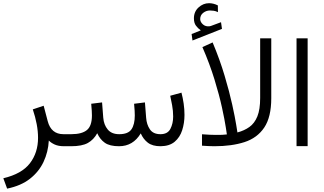

<svg xmlns="http://www.w3.org/2000/svg" viewBox="-20 -901 1994 1183"><path d="M375 0Q339.8 0 316.7 -10.7Q293.5 -21.5 280.8 -35.2Q276.9 35.6 248.3 96.4Q219.7 157.2 164.6 200.4Q109.4 243.7 23.9 261.2L0.5 197.3Q114.3 170.4 164.3 105Q214.4 39.6 214.4 -51.8Q214.4 -92.3 206.1 -136.2Q197.8 -180.2 182.1 -227.1L249 -249.5L273.9 -154.8Q294.9 -74.2 371.1 -74.2H392.6V0Z M713.4 0Q656.2 0 626 -21.2Q595.7 -42.5 579.1 -80.1Q557.1 -40 521.2 -20Q485.4 0 418 0H373V-74.2H418.9Q484.4 -74.2 515.4 -99.6Q546.4 -125 546.4 -189.5Q546.4 -202.1 545.4 -218.5Q544.4 -234.9 542 -261.7L608.9 -270L616.2 -175.8Q619.6 -132.3 643.6 -103.3Q667.5 -74.2 714.4 -74.2Q769.5 -74.2 790 -104.2Q810.5 -134.3 810.5 -189.5Q810.5 -202.1 809.6 -218.5Q808.6 -234.9 806.2 -261.7L873 -270L880.4 -175.8Q883.3 -133.8 903.6 -104Q923.8 -74.2 968.8 -74.2Q1012.7 -74.2 1029.8 -106.9Q1046.9 -139.6 1046.9 -183.1Q1046.9 -217.8 1040.5 -252.7Q1034.2 -287.6 1028.8 -311L1098.1 -330.1Q1106.4 -298.3 1111.6 -263.2Q1116.7 -228 1116.7 -192.9Q1116.7 -142.6 1102.5 -98.6Q1088.4 -54.7 1056.2 -27.6Q1023.9 -0.5 969.2 0Q919.4 0 891.1 -21.7Q862.8 -43.5 847.2 -79.1Q799.8 0 713.4 0Z M1217.3 -713.9Q1199.7 -726.1 1187.3 -742.9Q1174.8 -759.8 1174.8 -788.1Q1174.8 -829.1 1203.4 -855.2Q1231.9 -881.3 1268.1 -881.3Q1295.4 -881.3 1322.3 -867.7L1322.8 -826.2Q1309.1 -833 1296.9 -834.7Q1284.7 -836.4 1273.4 -836.4Q1251 -836.4 1232.2 -822Q1213.4 -807.6 1213.4 -783.2Q1213.9 -765.1 1230.5 -750.5Q1247.1 -735.8 1272.5 -739.3Q1273.9 -739.3 1279.8 -741.2L1341.8 -764.2L1347.7 -723.1L1166 -651.4L1160.6 -691.4ZM1300.8 0Q1282.2 0 1263.2 -1Q1244.1 -2 1224.6 -3.4V-73.7Q1252 -71.8 1271.5 -70.8Q1291 -69.8 1310.5 -69.8Q1333.5 -69.8 1349.4 -70.3Q1365.2 -70.8 1377.9 -72.8Q1377.9 -72.8 1371.1 -117.4Q1364.3 -162.1 1347.7 -238.5Q1331.1 -314.9 1301.5 -411.4Q1272 -507.8 1227.1 -610.8L1290 -639.6Q1334.5 -533.7 1364 -434.3Q1393.6 -335 1410.9 -256.1Q1428.2 -177.2 1435.5 -131.1Q1442.9 -85 1442.9 -85Q1485.4 -96.2 1516.8 -118.7Q1548.3 -141.1 1565.7 -183.8Q1583 -226.6 1583 -297.4V-665H1651.4V-295.9Q1651.4 -179.7 1608.2 -115.2Q1564.9 -50.8 1486.3 -25.4Q1407.7 0 1300.8 0Z M1875.5 -665V-0.5H1807.1V-665Z"/></svg>

Font: Vazirmatn UI FD Light
Style: Regular
Weight: 300
Designer: Saber Rastikerdar
Foundry: Saber Rastikerdar
Version: Version 33.003